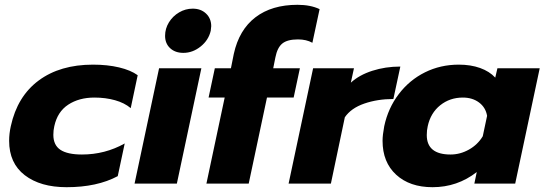

<svg xmlns="http://www.w3.org/2000/svg" viewBox="-20 -764 2266 799"><path d="M18 -178Q18 -208 25 -239Q52 -363 141 -429Q230 -495 367 -495Q427 -495 475.5 -483.5Q524 -472 553 -451L524 -314Q498 -336 458.5 -347Q419 -358 373 -358Q309 -358 264 -328.5Q219 -299 206 -239Q202 -222 202 -203Q202 -160 231.5 -140.5Q261 -121 321 -121Q417 -121 499 -167L470 -31Q384 15 257 15Q148 15 83 -35Q18 -85 18 -178Z M667 -615Q667 -645 683 -671Q699 -697 725.5 -712.5Q752 -728 782 -728Q816 -728 837.5 -707.5Q859 -687 859 -655Q859 -650 857 -636Q848 -597 815 -570.5Q782 -544 743 -544Q709 -544 688 -563.5Q667 -583 667 -615ZM642 -480H818L716 0H540Z M915 -358H848L874 -480H941L953 -540Q975 -640 1043 -692Q1111 -744 1218 -744Q1272 -744 1310 -726L1280 -586Q1255 -600 1220 -600Q1176 -600 1155 -583Q1134 -566 1126 -525L1117 -480H1228L1202 -358H1091L1015 0H839Z M1283 -480H1453L1440 -420Q1475 -452 1529.5 -469.5Q1584 -487 1646 -487L1617 -352Q1551 -352 1496 -333Q1441 -314 1415 -276L1357 0H1181Z M1572 -178Q1572 -202 1579 -239Q1595 -314 1639.5 -372.5Q1684 -431 1748.5 -463Q1813 -495 1889 -495Q1939 -495 1978 -481Q2017 -467 2041 -441L2050 -480H2226L2124 0H1954L1964 -48Q1883 15 1780 15Q1685 15 1628.5 -37Q1572 -89 1572 -178ZM1989 -197 2007 -282Q2001 -317 1973.5 -337.5Q1946 -358 1906 -358Q1852 -358 1812 -326Q1772 -294 1760 -239Q1756 -222 1756 -202Q1756 -121 1855 -121Q1895 -121 1931.5 -141.5Q1968 -162 1989 -197Z"/></svg>

Font: Prompt
Style: Bold Italic
Weight: 700
Italic angle: -12°
Designer: Katatrad Team
Foundry: CadsonDemak
Version: Version 1.001